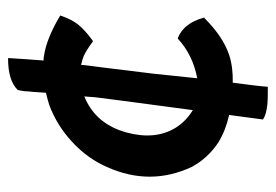

<svg xmlns="http://www.w3.org/2000/svg" viewBox="-124 -502 684 476"><g transform="rotate(-90 218.0 -264.0)"><path d="M360 -165H362Q399 -150 412 -101V-99H411Q365 -53 320 -38Q290 -28 251 -29Q242 38 241 57Q240 58 239 58Q209 58 198 57Q171 54 160 46V44L171 -38Q134 -46 104 -64Q64 -90 42 -131Q-6 -234 42 -341Q63 -389 104 -427Q145 -465 196 -484Q216 -490 226 -492Q226 -494 227 -506Q228 -518 228 -522Q230 -540 230 -547Q232 -559 233 -562Q256 -586 311 -586Q312 -586 312 -585Q310 -549 306 -498Q315 -498 317 -497Q360 -491 417 -457Q418 -456 417 -455Q408 -428 394 -411Q381 -395 355 -376Q354 -375 353 -376Q331 -392 318 -398Q309 -402 295 -405Q295 -399 293.5 -388Q292 -377 289.5 -357.5Q287 -338 285 -321L273 -223L262 -117Q320 -128 360 -165ZM215 -371Q215 -375 216 -385.5Q217 -396 217 -397Q207 -393 202 -390Q147 -361 128 -294Q108 -222 139 -171Q155 -145 183 -128Q213 -352 215 -371Z"/></g></svg>

Font: Tovari Sans
Style: Bold
Weight: 700
Designer: Verneri Kontto, Denis Ignatov
Foundry: Verneri Kontto
Version: Version 1.10 May 7, 2019